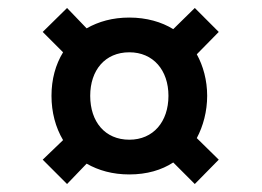

<svg xmlns="http://www.w3.org/2000/svg" viewBox="-20 -600 656 481"><path d="M87 -200 148 -139 197 -190C227 -173 262 -163 304 -163C348 -163 385 -174 414 -193L468 -139L528 -200L473 -254C489 -284 499 -321 499 -360C499 -399 489 -435 473 -464L528 -520L468 -580L414 -527C385 -545 347 -556 304 -556C262 -556 227 -546 197 -529L148 -580L87 -520L138 -469C119 -438 109 -401 109 -360C109 -319 119 -281 138 -249ZM304 -250C243 -250 206 -295 206 -360C206 -424 243 -469 304 -469C364 -469 402 -424 402 -360C402 -295 364 -250 304 -250Z"/></svg>

Font: Kufam Arabic Latin Roman Bold
Style: Regular
Weight: 700
Designer: Wael Morcos & Artur Schmal
Version: Version 1.200;PS 001.200;hotconv 1.0.88;makeotf.lib2.5.64775